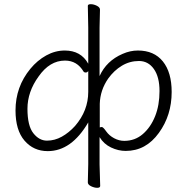

<svg xmlns="http://www.w3.org/2000/svg" viewBox="-20 -725 894 916"><path d="M458 162Q458 171 444 171Q430 171 414.5 163.5Q399 156 399 145L401 58V-141Q321 -4 208 -4Q140 -4 97 -54Q54 -104 54 -198Q54 -311 125 -397Q158 -437 200.5 -460.5Q243 -484 289 -484Q366 -484 401 -421V-594Q401 -594 399 -697Q399 -705 413 -705Q427 -705 442 -697.5Q457 -690 457 -679L455 -593V-362Q488 -435 565 -468Q601 -484 638 -484Q715 -484 757 -432Q799 -380 799 -286Q799 -175 738 -91Q676 -5 580 -5Q544 -5 509.5 -21.5Q475 -38 455 -71V59ZM338 -124Q401 -197 401 -287V-386Q396 -379 389 -379Q382 -379 379 -383Q348 -436 290 -436Q217 -436 164 -360Q111 -287 111 -206Q111 -125 139 -89.5Q167 -54 204 -54Q241 -54 275 -73Q309 -92 338 -124ZM573 -53Q624 -53 661.5 -85.5Q699 -118 720 -170.5Q741 -223 741 -290.5Q741 -358 714 -396Q687 -434 643 -434Q599 -434 561.5 -411.5Q524 -389 496 -350Q458 -295 456 -230Q456 -208 456 -179V-117Q460 -119 466 -119Q472 -119 486.5 -98.5Q501 -78 524.5 -65.5Q548 -53 573 -53Z"/></svg>

Font: LXGW WenKai TC Light
Style: Regular
Weight: 300
Designer: LXGW / Fontworks Inc.
Foundry: LXGW / Fontworks Inc.
Version: Version 1.330